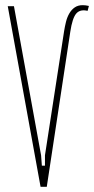

<svg xmlns="http://www.w3.org/2000/svg" viewBox="-20 -723 364 743"><path d="M139 -122 142 -82H154V-122L228 -602Q231 -621 235.5 -639Q240 -657 248.5 -671.5Q257 -686 269.5 -694.5Q282 -703 300 -703Q311 -703 324 -700L319 -681Q290 -688 275 -670.5Q260 -653 252 -600L161 0H137L10 -699H34Z"/></svg>

Font: Moniqa Thin Paragraph
Style: Regular
Weight: 100
Designer: Rajesh Rajput
Foundry: Rajesh Rajput
Version: Version 1.000